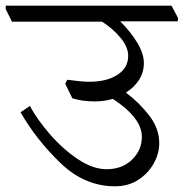

<svg xmlns="http://www.w3.org/2000/svg" viewBox="-47 -660 645 674"><path d="M577 -585H375Q413 -547 435.5 -509Q458 -471 458 -439Q458 -406 441 -379.5Q424 -353 395 -335Q444 -298 478 -253Q512 -208 512 -157Q512 -121 492.5 -86Q473 -51 438 -28.5Q403 -6 357 -6Q250 -6 165 -88Q80 -170 25 -266L58 -288Q83 -241 128 -189Q173 -137 226 -101.5Q279 -66 327 -66Q382 -66 416.5 -99.5Q451 -133 451 -180Q451 -246 349 -313Q319 -304 287 -304Q241 -304 207 -315L182 -366L189 -380Q240 -373 266 -373Q328 -373 365.5 -397.5Q403 -422 403 -464Q403 -495 376 -527.5Q349 -560 311 -584H-5L-27 -628V-640H555L578 -597Z"/></svg>

Font: Martel Light
Style: Regular
Weight: 300
Designer: Dan Reynolds
Foundry: Dan Reynolds
Version: Version 1.001; ttfautohint (v1.1) -l 5 -r 5 -G 72 -x 0 -D la